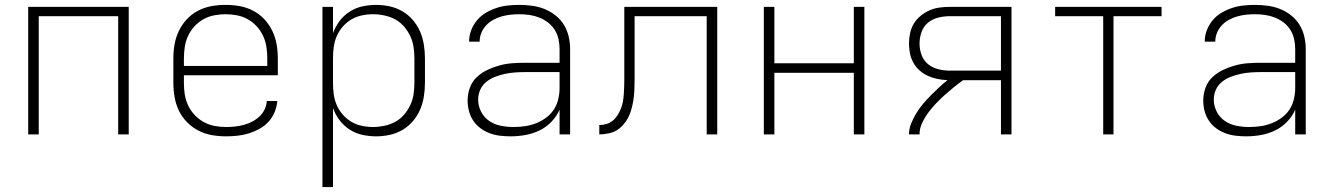

<svg xmlns="http://www.w3.org/2000/svg" viewBox="-20 -548 5440 783"><path d="M95 0V-520H505V0H462V-482H138V0Z M902 8Q873 8 844 3Q815 -2 789 -15.5Q763 -29 742.5 -50Q722 -71 709.5 -97Q697 -123 692 -152Q687 -181 687 -210V-310Q687 -339 692 -367.5Q697 -396 709.5 -422Q722 -448 742 -469.5Q762 -491 788 -504.5Q814 -518 842.5 -523Q871 -528 900 -528Q929 -528 957.5 -523Q986 -518 1012 -504.5Q1038 -491 1058 -469.5Q1078 -448 1090.5 -422Q1103 -396 1108 -367.5Q1113 -339 1113 -310V-241H730V-210Q730 -186 733.5 -163Q737 -140 747 -118.5Q757 -97 773.5 -79.5Q790 -62 810.5 -50.5Q831 -39 854.5 -34.5Q878 -30 902 -30Q920 -30 938 -32Q956 -34 973.5 -38.5Q991 -43 1007.5 -51.5Q1024 -60 1037.5 -72.5Q1051 -85 1059 -101.5Q1067 -118 1068 -136H1111Q1109 -113 1100 -91Q1091 -69 1075 -51.5Q1059 -34 1038 -22.5Q1017 -11 994.5 -4Q972 3 948.5 5.5Q925 8 902 8ZM730 -279H1070V-310Q1070 -333 1066.5 -356.5Q1063 -380 1053 -401.5Q1043 -423 1027 -440.5Q1011 -458 990.5 -469.5Q970 -481 946.5 -485.5Q923 -490 900 -490Q877 -490 853.5 -485.5Q830 -481 809.5 -469.5Q789 -458 773 -440.5Q757 -423 747 -401.5Q737 -380 733.5 -356.5Q730 -333 730 -310Z M1295 215V-520H1338V-413Q1348 -440 1365 -462.5Q1382 -485 1406 -500.5Q1430 -516 1458 -522Q1486 -528 1514 -528Q1542 -528 1569.5 -522Q1597 -516 1621 -502Q1645 -488 1663.5 -466.5Q1682 -445 1693 -419.5Q1704 -394 1708.5 -366Q1713 -338 1713 -310V-210Q1713 -182 1708.5 -154Q1704 -126 1693 -100.5Q1682 -75 1663.5 -53.5Q1645 -32 1621 -18Q1597 -4 1569.5 2Q1542 8 1514 8Q1486 8 1458 2Q1430 -4 1406 -19.5Q1382 -35 1365 -57.5Q1348 -80 1338 -107V215ZM1501 -30Q1524 -30 1547.5 -35Q1571 -40 1591.5 -51Q1612 -62 1627.5 -80Q1643 -98 1653 -119Q1663 -140 1666.5 -163.5Q1670 -187 1670 -210V-310Q1670 -333 1666.5 -356.5Q1663 -380 1653 -401Q1643 -422 1627.5 -440Q1612 -458 1591.5 -469Q1571 -480 1547.5 -485Q1524 -490 1501 -490Q1478 -490 1455 -485Q1432 -480 1412.5 -468.5Q1393 -457 1377.5 -439Q1362 -421 1353 -400Q1344 -379 1341 -356Q1338 -333 1338 -310V-210Q1338 -187 1341 -164Q1344 -141 1353 -120Q1362 -99 1377.5 -81Q1393 -63 1412.5 -51.5Q1432 -40 1455 -35Q1478 -30 1501 -30Z M2063 8Q2041 8 2019.5 5.5Q1998 3 1977.5 -4.5Q1957 -12 1939.5 -25Q1922 -38 1910 -56Q1898 -74 1892.5 -95Q1887 -116 1887 -138Q1887 -164 1896 -189.5Q1905 -215 1924 -233Q1943 -251 1967 -262.5Q1991 -274 2016.5 -281Q2042 -288 2068 -290Q2094 -292 2120 -292H2262V-348Q2262 -369 2257.5 -389Q2253 -409 2242 -426.5Q2231 -444 2214.5 -456.5Q2198 -469 2179 -476.5Q2160 -484 2139.5 -487Q2119 -490 2098 -490Q2080 -490 2061.5 -488Q2043 -486 2025.5 -481Q2008 -476 1991.5 -467Q1975 -458 1962.5 -444.5Q1950 -431 1943 -414Q1936 -397 1936 -378H1893Q1893 -402 1901.5 -424.5Q1910 -447 1925.5 -465.5Q1941 -484 1961.5 -496Q1982 -508 2004.5 -515.5Q2027 -523 2051 -525.5Q2075 -528 2098 -528Q2124 -528 2150 -524.5Q2176 -521 2200 -511.5Q2224 -502 2245 -485.5Q2266 -469 2279.5 -447Q2293 -425 2299 -399.5Q2305 -374 2305 -348V0H2262V-101Q2250 -73 2228.5 -51Q2207 -29 2180 -16Q2153 -3 2123 2.5Q2093 8 2063 8ZM2075 -30Q2098 -30 2121.5 -33.5Q2145 -37 2166.5 -45.5Q2188 -54 2207 -68Q2226 -82 2238.5 -101Q2251 -120 2256.5 -143Q2262 -166 2262 -189V-254H2120Q2100 -254 2079.5 -252.5Q2059 -251 2038.5 -246.5Q2018 -242 1998.5 -234.5Q1979 -227 1963 -214Q1947 -201 1938.5 -182Q1930 -163 1930 -142Q1930 -116 1942 -92.5Q1954 -69 1975.5 -54.5Q1997 -40 2023 -35Q2049 -30 2075 -30Z M2424 0V-38Q2439 -38 2453.5 -42.5Q2468 -47 2479.5 -56.5Q2491 -66 2499 -79Q2507 -92 2512.5 -106Q2518 -120 2520.5 -135Q2523 -150 2524 -165Q2525 -180 2525.5 -195Q2526 -210 2526 -225Q2526 -239 2526 -253Q2526 -267 2526 -281V-520H2905V0H2862V-482H2568V-281Q2568 -277 2568 -273.5Q2568 -270 2568 -267Q2568 -245 2568 -223.5Q2568 -202 2567 -180Q2566 -158 2562.5 -136.5Q2559 -115 2552.5 -94.5Q2546 -74 2534 -55.5Q2522 -37 2505 -23.5Q2488 -10 2466.5 -5Q2445 0 2424 0Z M3095 0V-520H3138V-290H3462V-520H3505V0H3462V-251H3138V0Z M3687 0Q3687 -23 3696 -45Q3705 -67 3717 -86.5Q3729 -106 3744 -124Q3759 -142 3775.5 -158.5Q3792 -175 3809 -191Q3826 -207 3844 -221Q3824 -222 3803.5 -226Q3783 -230 3764.5 -238.5Q3746 -247 3730.5 -260.5Q3715 -274 3705 -292Q3695 -310 3691 -330Q3687 -350 3687 -371Q3687 -392 3691.5 -413Q3696 -434 3707 -452Q3718 -470 3734.5 -483.5Q3751 -497 3770 -505.5Q3789 -514 3810 -517Q3831 -520 3853 -520H4105V0H4062V-221H3908Q3888 -207 3869 -191.5Q3850 -176 3832 -160Q3814 -144 3797 -126Q3780 -108 3765.5 -88.5Q3751 -69 3740.5 -46.5Q3730 -24 3730 0ZM3853 -260H4062V-482H3853Q3829 -482 3805.5 -476Q3782 -470 3764 -455Q3746 -440 3738 -417Q3730 -394 3730 -371Q3730 -347 3738 -324.5Q3746 -302 3764 -287Q3782 -272 3805.5 -266Q3829 -260 3853 -260Z M4479 0V-482H4283V-520H4717V-482H4521V0Z M5063 8Q5041 8 5019.5 5.5Q4998 3 4977.5 -4.5Q4957 -12 4939.5 -25Q4922 -38 4910 -56Q4898 -74 4892.5 -95Q4887 -116 4887 -138Q4887 -164 4896 -189.5Q4905 -215 4924 -233Q4943 -251 4967 -262.5Q4991 -274 5016.5 -281Q5042 -288 5068 -290Q5094 -292 5120 -292H5262V-348Q5262 -369 5257.5 -389Q5253 -409 5242 -426.5Q5231 -444 5214.5 -456.5Q5198 -469 5179 -476.5Q5160 -484 5139.5 -487Q5119 -490 5098 -490Q5080 -490 5061.5 -488Q5043 -486 5025.5 -481Q5008 -476 4991.5 -467Q4975 -458 4962.5 -444.5Q4950 -431 4943 -414Q4936 -397 4936 -378H4893Q4893 -402 4901.5 -424.5Q4910 -447 4925.5 -465.5Q4941 -484 4961.5 -496Q4982 -508 5004.5 -515.5Q5027 -523 5051 -525.5Q5075 -528 5098 -528Q5124 -528 5150 -524.5Q5176 -521 5200 -511.5Q5224 -502 5245 -485.5Q5266 -469 5279.5 -447Q5293 -425 5299 -399.5Q5305 -374 5305 -348V0H5262V-101Q5250 -73 5228.5 -51Q5207 -29 5180 -16Q5153 -3 5123 2.5Q5093 8 5063 8ZM5075 -30Q5098 -30 5121.5 -33.5Q5145 -37 5166.5 -45.5Q5188 -54 5207 -68Q5226 -82 5238.5 -101Q5251 -120 5256.5 -143Q5262 -166 5262 -189V-254H5120Q5100 -254 5079.5 -252.5Q5059 -251 5038.5 -246.5Q5018 -242 4998.5 -234.5Q4979 -227 4963 -214Q4947 -201 4938.5 -182Q4930 -163 4930 -142Q4930 -116 4942 -92.5Q4954 -69 4975.5 -54.5Q4997 -40 5023 -35Q5049 -30 5075 -30Z"/></svg>

Font: Zed Sans Extralight Extended
Style: Regular
Weight: 200
Width: 7
Designer: Belleve Invis
Foundry: Belleve Invis
Version: Version 1.0.0; ttfautohint (v1.8.4)